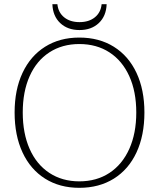

<svg xmlns="http://www.w3.org/2000/svg" viewBox="-20 -890 762 920"><path d="M50 -351Q50 -460 88 -541Q126 -622 196 -666Q266 -710 360 -710Q455 -710 525.5 -666Q596 -622 634 -541Q672 -460 672 -351Q672 -241 634 -159.5Q596 -78 525.5 -34Q455 10 360 10Q266 10 196 -34Q126 -78 88 -159.5Q50 -241 50 -351ZM633 -351Q633 -451 599.5 -525Q566 -599 504.5 -639Q443 -679 360 -679Q278 -679 216.5 -639Q155 -599 122 -525Q89 -451 89 -351Q89 -251 122 -176.5Q155 -102 216.5 -61.5Q278 -21 360 -21Q443 -21 504.5 -61.5Q566 -102 599.5 -176.5Q633 -251 633 -351ZM231 -870H255Q259 -830 287.5 -807Q316 -784 361 -784Q406 -784 434.5 -807Q463 -830 467 -870H491Q489 -813 453.5 -779.5Q418 -746 361 -746Q304 -746 268.5 -779.5Q233 -813 231 -870Z"/></svg>

Font: Thasadith
Style: Regular
Weight: 400
Designer: Cadson Demak Co.,Ltd.
Foundry: Cadson Demak Co.,Ltd.
Version: Version 1.000; ttfautohint (v1.6)